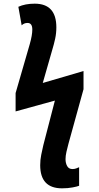

<svg xmlns="http://www.w3.org/2000/svg" viewBox="-20 -786 540 1046"><path d="M411 226V125Q404 128 395 131.5Q386 135 375 135Q355 135 346 119Q337 103 337 81Q337 63 342 41Q347 19 353 -3L435 -300V-399L213 -334L264 -512Q274 -545 280.5 -575Q287 -605 287 -637Q287 -766 169 -766Q117 -766 80 -749L98 -648Q111 -661 130 -661Q156 -661 156 -625Q156 -594 142 -545L65 -279V-179L279 -238L216 5Q210 31 204.5 58Q199 85 199 114Q199 240 318 240Q350 240 376 235Q402 230 411 226Z"/></svg>

Font: Noto Sans Mono UI Condensed ExtraBold
Style: Regular
Weight: 800
Width: 3
Designer: Monotype Design team
Foundry: Monotype Imaging Inc.
Version: 1.000